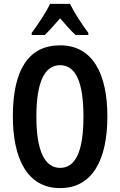

<svg xmlns="http://www.w3.org/2000/svg" viewBox="-20 -957 617 987"><path d="M340 -937H237C219 -897 176 -832 143 -788V-777H210C231 -797 259 -828 289 -863C318 -829 344 -799 369 -777H434V-788C398 -836 362 -892 340 -937ZM532 -358C532 -577 457 -724 289 -724C129 -724 46 -601 46 -359C46 -142 120 10 289 10C457 10 532 -139 532 -358ZM167 -358C167 -532 208 -622 289 -622C369 -622 409 -535 409 -358C409 -180 369 -94 289 -94C209 -94 167 -183 167 -358Z"/></svg>

Font: Noto Sans Khmer ExtraCondensed SemiBold
Style: Regular
Weight: 600
Width: 2
Designer: Danh Hong and the Monotype Design Team
Foundry: Monotype Imaging Inc.
Version: Version 2.004